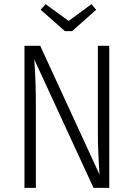

<svg xmlns="http://www.w3.org/2000/svg" viewBox="-20 -906 645 926"><path d="M507 0H431L145 -620Q153 -528 153 -387V0H98V-685H174L460 -64Q452 -184 452 -266V-685H507ZM444 -859 328 -756H293L176 -859L200 -886L311 -805L421 -886Z"/></svg>

Font: Fira Sans Condensed Light
Style: Regular
Weight: 300
Width: 3
Designer: bBox Type GmbH & Carrois Corporate GbR & Edenspiekermann AG
Foundry: bBox Type GmbH & Carrois Corporate GbR & Edenspiekermann AG
Version: Version 4.301